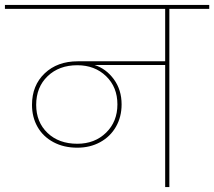

<svg xmlns="http://www.w3.org/2000/svg" viewBox="-55 -760 870 780"><path d="M795 -724H633V0H616V-496H329Q376 -481 407.5 -438Q439 -395 439 -336Q439 -285 416 -245Q393 -205 352 -182.5Q311 -160 259 -160Q204 -160 162 -182.5Q120 -205 97.5 -244.5Q75 -284 75 -334Q75 -413 126.5 -462Q178 -511 261 -511H616V-724H-35V-740H795ZM422 -336Q422 -406 376 -450.5Q330 -495 259 -495Q185 -495 138.5 -450.5Q92 -406 92 -334Q92 -264 138 -220Q184 -176 259 -176Q330 -176 376 -221Q422 -266 422 -336Z"/></svg>

Font: Fz Poppins Thin
Style: Regular
Weight: 100
Designer: Ninad Kale (Devanagari), Jonny Pinhorn (Latin)
Foundry: Indian Type Foundry
Version: Vit hóa bi Vntype.Com & FontZin.Com